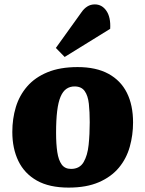

<svg xmlns="http://www.w3.org/2000/svg" viewBox="-20 -837 661 873"><path d="M292 16Q204 16 147.5 -16Q91 -48 63.5 -105Q36 -162 36 -237Q36 -297 52 -350Q68 -403 103.5 -444Q139 -485 196 -508.5Q253 -532 333 -532Q417 -532 473 -501.5Q529 -471 557 -415Q585 -359 585 -280Q585 -223 570 -169.5Q555 -116 520.5 -74.5Q486 -33 429.5 -8.5Q373 16 292 16ZM303 -69Q342 -69 360 -99.5Q378 -130 383 -178.5Q388 -227 388 -281Q388 -328 384 -365Q380 -402 365 -423Q350 -444 319 -444Q298 -444 282 -433Q266 -422 255.5 -397.5Q245 -373 240 -332.5Q235 -292 235 -233Q235 -182 240.5 -145.5Q246 -109 260.5 -89Q275 -69 303 -69ZM351 -782Q362 -798 377 -807.5Q392 -817 411 -817Q444 -817 464 -787.5Q484 -758 481 -706L274 -578L234 -619Z"/></svg>

Font: Literata ExtraBold
Style: Italic
Weight: 800
Italic angle: -2°
Designer: Latin by Veronika Burian and Jose Scaglione. Greek by Irene Vlachou. Cyrillic by Vera Evstafieva
Foundry: TypeTogether
Version: Version 3.002